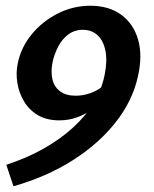

<svg xmlns="http://www.w3.org/2000/svg" viewBox="-20 -454 538 670"><path d="M187 -34Q143 -34 112.5 -52Q82 -70 64 -100Q46 -130 40.5 -165Q35 -200 42 -233Q53 -288 90 -333.5Q127 -379 181 -406.5Q235 -434 295 -434Q360 -434 403 -402.5Q446 -371 462 -315.5Q478 -260 461 -186Q442 -101 383 -26.5Q324 48 233.5 105.5Q143 163 27 196L2 121Q73 98 131.5 65Q190 32 234.5 -8.5Q279 -49 307 -95.5Q335 -142 345 -192Q355 -241 348 -276.5Q341 -312 320.5 -331Q300 -350 269 -350Q240 -350 218 -333.5Q196 -317 182.5 -290.5Q169 -264 163 -235Q157 -203 163 -177Q169 -151 189.5 -135.5Q210 -120 244 -120Q269 -120 294 -128.5Q319 -137 337 -152L354 -117Q330 -93 304 -74Q278 -55 249 -44.5Q220 -34 187 -34Z"/></svg>

Font: Ysabeau
Style: Bold Italic
Weight: 700
Italic angle: -12°
Designer: Christian Thalmann (Catharsis Fonts)
Version: Version 2.002